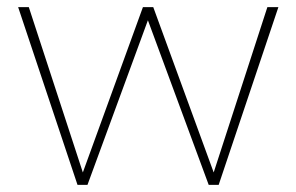

<svg xmlns="http://www.w3.org/2000/svg" viewBox="-20 -520 833 540"><path d="M763 -500 595 0H569H567L396 -463L226 0H200H198L31 -500H61L213 -35L382 -500H411L581 -35L732 -500Z"/></svg>

Font: Work Sans ExtraLight
Style: Regular
Weight: 280
Designer: Wei Huang
Foundry: Wei Huang
Version: Version 1.500